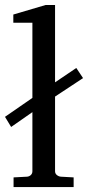

<svg xmlns="http://www.w3.org/2000/svg" viewBox="-29 -757 356 777"><path d="M193.8 -366.2V-64Q193.8 -54.7 200.9 -48.8Q208 -43 216.8 -42L269 -39.1V0H25.9V-39.1L81.1 -42Q89.8 -43 95.9 -48.8Q102.1 -54.7 102.1 -64V-303.2L16.1 -243.2L-8.8 -284.2L102.1 -360.8V-665H24.9V-698.2L155.8 -736.8H193.8V-423.8L279.8 -481.9L307.1 -440.9Z"/></svg>

Font: Charis SIL Phon
Style: Regular
Weight: 400
Foundry: SIL International
Version: Version 5.000